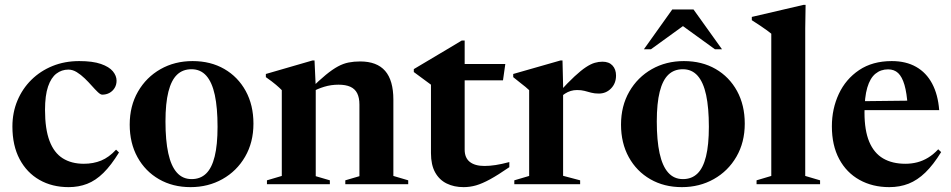

<svg xmlns="http://www.w3.org/2000/svg" viewBox="-20 -757 3909 789"><path d="M305.5 -506Q361 -506 394.8 -494.2Q428.5 -482.5 443.8 -464Q459 -445.5 459 -425.5Q459 -408.5 451 -395.5Q443 -382.5 429.8 -375.2Q416.5 -368 400 -368Q393 -368 382 -378.5Q371 -389 357.5 -404.2Q344 -419.5 328.2 -434.8Q312.5 -450 295.5 -460.5Q278.5 -471 261 -471Q233.5 -471 211.8 -454.5Q190 -438 177.5 -401.5Q165 -365 165 -305Q165 -227 183.5 -178Q202 -129 237.8 -106.5Q273.5 -84 324.5 -84Q363.5 -84 395.8 -97.2Q428 -110.5 457 -142L469 -130.5Q437 -78 405 -46.5Q373 -15 338 -1.5Q303 12 262 12Q194 12 142 -17.8Q90 -47.5 60.5 -103.2Q31 -159 31 -237Q31 -294.5 51.5 -343.5Q72 -392.5 109 -429Q146 -465.5 196 -485.8Q246 -506 305.5 -506Z M767.5 -21Q803.5 -21 827 -43.8Q850.5 -66.5 862.2 -114Q874 -161.5 874 -236Q874 -314 862.8 -366.5Q851.5 -419 827.8 -445.8Q804 -472.5 767 -472.5Q731 -472.5 707.5 -450Q684 -427.5 672 -380Q660 -332.5 660 -258Q660 -180 671.5 -127.2Q683 -74.5 706.8 -47.8Q730.5 -21 767.5 -21ZM763 12Q690 12 633.5 -20.5Q577 -53 545 -111Q513 -169 513 -245Q513 -321.5 547 -380.5Q581 -439.5 639.5 -472.8Q698 -506 771.5 -506Q845.5 -506 901.8 -473.5Q958 -441 989.8 -383Q1021.5 -325 1021.5 -249Q1021.5 -172 987.2 -113Q953 -54 894.2 -21Q835.5 12 763 12Z M1277.5 -399V-33L1335.5 -16V0H1077V-16L1138 -34V-386.5Q1129.5 -395.5 1114.2 -408.5Q1099 -421.5 1072.5 -440V-453L1264 -508.5H1272.5ZM1399 -16 1457 -33V-327.5Q1457 -355.5 1447.8 -373.8Q1438.5 -392 1419.5 -400.5Q1400.5 -409 1371 -409Q1340.5 -409 1312.5 -400.5Q1284.5 -392 1262 -379L1255 -391Q1291.5 -427 1319 -449.5Q1346.5 -472 1368.8 -484Q1391 -496 1412.8 -500.2Q1434.5 -504.5 1460 -504.5Q1529 -504.5 1562.8 -465.5Q1596.5 -426.5 1596.5 -347.5V-34L1657.5 -16V0H1399Z M1889.5 -142Q1889.5 -108.5 1910.5 -91.8Q1931.5 -75 1971 -75Q1992.5 -75 2016.8 -78.8Q2041 -82.5 2073 -91V-70Q2026.5 -38 1994 -20.2Q1961.5 -2.5 1936.2 4.8Q1911 12 1885 12Q1846 12 1815.8 -2.8Q1785.5 -17.5 1768.2 -48.5Q1751 -79.5 1751 -128V-409L1680.5 -461V-473Q1688 -477.5 1703.2 -486.5Q1718.5 -495.5 1739 -507.8Q1759.5 -520 1783 -534Q1806.5 -548 1831 -562.5Q1855.5 -577 1877.5 -590.5H1889.5V-479ZM1836.5 -427V-494H2056.5L2047 -427Z M2455.5 -503.5Q2482.5 -503.5 2497 -487.8Q2511.5 -472 2511.5 -446.5Q2511.5 -414.5 2491 -393.5Q2470.5 -372.5 2440.5 -372.5Q2423 -372.5 2409.2 -376.2Q2395.5 -380 2382.2 -383.5Q2369 -387 2351.5 -387Q2337.5 -387 2325.2 -383.2Q2313 -379.5 2301.8 -372.2Q2290.5 -365 2279 -354L2276.5 -377Q2314 -418 2341 -443Q2368 -468 2387.8 -481Q2407.5 -494 2423.8 -498.8Q2440 -503.5 2455.5 -503.5ZM2294 -407V-34.5L2364 -16V0H2093.5V-16L2154.5 -34V-386.5Q2148 -393 2139.5 -399.8Q2131 -406.5 2119 -416Q2107 -425.5 2089 -440V-453L2283 -508.5H2291.5Z M2786.5 -21Q2822.5 -21 2846 -43.8Q2869.5 -66.5 2881.2 -114Q2893 -161.5 2893 -236Q2893 -314 2881.8 -366.5Q2870.5 -419 2846.8 -445.8Q2823 -472.5 2786 -472.5Q2750 -472.5 2726.5 -450Q2703 -427.5 2691 -380Q2679 -332.5 2679 -258Q2679 -180 2690.5 -127.2Q2702 -74.5 2725.8 -47.8Q2749.5 -21 2786.5 -21ZM2782 12Q2709 12 2652.5 -20.5Q2596 -53 2564 -111Q2532 -169 2532 -245Q2532 -321.5 2566 -380.5Q2600 -439.5 2658.5 -472.8Q2717 -506 2790.5 -506Q2864.5 -506 2920.8 -473.5Q2977 -441 3008.8 -383Q3040.5 -325 3040.5 -249Q3040.5 -172 3006.2 -113Q2972 -54 2913.2 -21Q2854.5 12 2782 12ZM2626 -554.5 2742.5 -718H2830L2947 -554.5H2918L2764 -666H2809L2655 -554.5Z M3289 -34 3350 -16V0H3089V-16L3149.5 -34V-618.5Q3143 -624 3131.8 -632.2Q3120.5 -640.5 3104.8 -651Q3089 -661.5 3069.5 -674V-687.5L3282 -737H3290.5L3289 -640.5Z M3644.5 -506Q3703 -506 3744.8 -482.2Q3786.5 -458.5 3810.5 -413.5Q3834.5 -368.5 3839.5 -304.5H3508.5V-341L3773 -344L3710 -320.5Q3706.5 -375 3696.8 -408.2Q3687 -441.5 3670.8 -456.8Q3654.5 -472 3629.5 -472Q3599.5 -472 3577.5 -454Q3555.5 -436 3544 -397Q3532.5 -358 3532.5 -294.5Q3532.5 -221 3552 -174.5Q3571.5 -128 3609 -106Q3646.5 -84 3700.5 -84Q3726 -84 3749.2 -90Q3772.5 -96 3794.2 -109.2Q3816 -122.5 3835.5 -143.5L3847.5 -132Q3815.5 -80 3782.8 -48.2Q3750 -16.5 3713.8 -2.2Q3677.5 12 3634.5 12Q3565.5 12 3512 -17.8Q3458.5 -47.5 3428.5 -103.5Q3398.5 -159.5 3398.5 -238Q3398.5 -310 3427 -371Q3455.5 -432 3510.5 -469Q3565.5 -506 3644.5 -506Z"/></svg>

Font: Newsreader 60pt SemiBold
Style: Regular
Weight: 600
Designer: Hugues Gentile
Foundry: Production Type
Version: Version 1.003